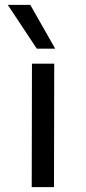

<svg xmlns="http://www.w3.org/2000/svg" viewBox="-20 -773 356 793"><path d="M204 -510H112L111 0H203ZM208 -572 105 -753H12L132 -572Z"/></svg>

Font: LXGW Marker Gothic
Style: Regular
Weight: 400
Version: Version 1.001